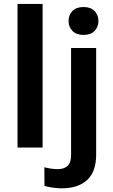

<svg xmlns="http://www.w3.org/2000/svg" viewBox="-20 -769 591 1001"><path d="M71.3 0H202.1V-748.5H71.3ZM211.9 200.2Q224.6 204.6 252 208.7Q279.3 212.9 300.8 212.9Q387.2 212.9 434.3 169.4Q481.4 126 481.4 36.6V-518.6H350.6V39.1Q350.6 78.6 332.5 95.7Q314.5 112.8 280.3 112.8Q262.2 112.8 242.7 109.6Q223.1 106.4 211.4 103ZM337.4 -659.7Q337.4 -628.4 357.9 -607.7Q378.4 -586.9 415.5 -586.9Q453.1 -586.9 473.1 -607.7Q493.2 -628.4 493.2 -659.7Q493.2 -690.4 473.1 -711.4Q453.1 -732.4 415.5 -732.4Q377.4 -732.4 357.4 -711.4Q337.4 -690.4 337.4 -659.7Z"/></svg>

Font: Roboto Flex
Style: wght 600 wdth 140 opsz 13.0 GRAD 0.00 slnt 0.00 XTRA 468 XOPQ 96 YOPQ 79 YTLC 514 YTUC 712 YTAS 750 YTDE -203.00 YTFI 738
Weight: 600
Width: 8
Designer: Berlow after Robertson
Foundry: Google
Version: Version 3.100